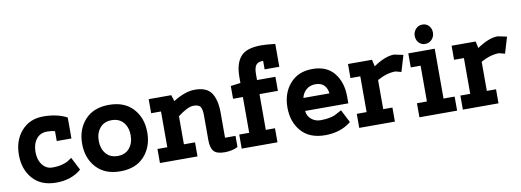

<svg xmlns="http://www.w3.org/2000/svg" viewBox="-60 -1114 4019 1480"><g transform="rotate(-10 1949.5 -374.0)"><path d="M480 -57Q402 10 283 10Q164 10 99.5 -63.5Q35 -137 35 -250Q35 -363 99.5 -436.5Q164 -510 271.5 -510Q379 -510 456 -469V-305H341V-382Q314 -390 280 -390Q226 -390 195.5 -351Q165 -312 165 -250Q165 -188 195.5 -149Q226 -110 272.5 -110Q319 -110 350.5 -119Q382 -128 394.5 -135.5Q407 -143 428 -158Z M597 -63.5Q530 -137 530 -250Q530 -363 597 -436.5Q664 -510 785 -510Q906 -510 973 -436.5Q1040 -363 1040 -250Q1040 -137 973 -63.5Q906 10 785 10Q664 10 597 -63.5ZM693 -350.5Q660 -311 660 -250Q660 -189 693 -149.5Q726 -110 785 -110Q844 -110 877 -149.5Q910 -189 910 -250Q910 -311 877 -350.5Q844 -390 785 -390Q726 -390 693 -350.5Z M1302 -110H1389V0H1095V-110H1172V-390H1095V-500H1272L1287 -451Q1381 -510 1457 -510Q1551 -510 1587 -455Q1623 -400 1623 -303V-105H1705V-18Q1662 5 1601 5Q1540 5 1516.5 -22Q1493 -49 1493 -110V-303Q1493 -347 1481 -368.5Q1469 -390 1425 -390Q1381 -390 1302 -330Z M2015 -571V-638Q1972 -637 1957.5 -615Q1943 -593 1943 -546V-500H2087V-390H1943V-110H2015V0H1735V-110H1813V-390H1736V-490L1813 -500V-546Q1813 -651 1858.5 -704.5Q1904 -758 2020 -758Q2063 -758 2130 -750V-571Z M2605 -254V-201H2267Q2270 -161 2300.5 -135.5Q2331 -110 2372 -110Q2413 -110 2441.5 -116Q2470 -122 2481.5 -127Q2493 -132 2516 -145L2540 -158L2592 -57Q2510 10 2388 10Q2266 10 2201.5 -63.5Q2137 -137 2137 -250Q2137 -363 2201.5 -436.5Q2266 -510 2377.5 -510Q2489 -510 2547 -438Q2605 -366 2605 -254ZM2271 -302H2475Q2471 -342 2447.5 -366Q2424 -390 2380.5 -390Q2337 -390 2308.5 -365.5Q2280 -341 2271 -302Z M2862 -110H2934V0H2655V-110H2732V-390H2655V-500H2843L2855 -447Q2948 -510 3017 -510L3088 -495L3050 -368L3005 -380Q2937 -380 2862 -338Z M3127 -390V-500H3334V-110H3421V0H3126V-110H3204V-390ZM3269 -549Q3238 -549 3218.5 -571Q3199 -593 3199 -624Q3199 -655 3220 -677.5Q3241 -700 3272.5 -700Q3304 -700 3323 -678Q3342 -656 3342 -625Q3342 -594 3321 -571.5Q3300 -549 3269 -549Z M3673 -110H3745V0H3466V-110H3543V-390H3466V-500H3654L3666 -447Q3759 -510 3828 -510L3899 -495L3861 -368L3816 -380Q3748 -380 3673 -338Z"/></g></svg>

Font: Cherry Swash
Style: Bold
Weight: 700
Designer: Kasatkina Nataliya
Foundry: Nataliya Kasatkina
Version: Version 1.001